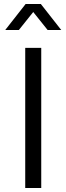

<svg xmlns="http://www.w3.org/2000/svg" viewBox="-20 -939 332 959"><path d="M6 -789 108 -919H184L286 -789H218L146 -879L74 -789ZM106 0V-700H186V0Z"/></svg>

Font: Trueno
Style: Lt
Weight: 300
Designer: Julieta Ulanovsky
Foundry: Julieta Ulanovsky
Version: Version 3.001b